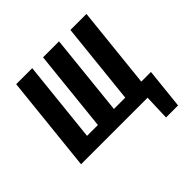

<svg xmlns="http://www.w3.org/2000/svg" viewBox="-181 -754 1083 1083"><g transform="rotate(-45 360.5 -213.0)"><path d="M553.7 152.3 559.1 0H28.3L88.9 -578.1H216.8L165.5 -89.4H252L303.2 -578.1H430.7L379.9 -89.4H470.2L521.5 -578.1H649.4L598.1 -89.4H675.3L649.9 152.3Z"/></g></svg>

Font: Oswald
Style: Medium
Weight: 500
Designer: Vernon Adams
Foundry: Vernon Adams
Version: 3.0; ttfautohint (v0.94.23-7a4d-dirty) -l 8 -r 50 -G 150 -x 